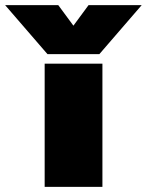

<svg xmlns="http://www.w3.org/2000/svg" viewBox="-139 -728 572 748"><path d="M-119 -708H88L147 -628L206 -708H413L248 -517H46ZM35 -480H260V0H35Z"/></svg>

Font: Prompt Black
Style: Regular
Weight: 900
Designer: Katatrad Team
Foundry: CadsonDemak
Version: Version 1.000